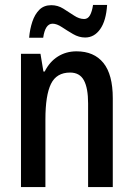

<svg xmlns="http://www.w3.org/2000/svg" viewBox="-20 -758 540 778"><path d="M290 -550Q361 -550 399 -503Q437 -456 437 -360V0H337V-339Q337 -401 320 -432.5Q303 -464 264 -464Q209 -464 186.5 -418Q164 -372 164 -274V0H65V-540H144L156 -468H161Q181 -508 214.5 -529Q248 -550 290 -550ZM414 -738Q410 -674 386 -640Q362 -606 325 -606Q300 -606 276 -620Q252 -634 231 -648Q210 -662 193 -662Q163 -662 155 -605H98Q101 -640 111 -670Q121 -700 139.5 -718.5Q158 -737 188 -737Q214 -737 236.5 -723Q259 -709 280 -695Q301 -681 321 -681Q336 -681 344.5 -696Q353 -711 357 -738Z"/></svg>

Font: Avrile Sans Condensed Medium
Style: Regular
Weight: 500
Width: 3
Designer: Monotype Design Team
Foundry: Monotype Imaging Inc.
Version: Version 2.001;September 10, 2019;FontCreator 11.5.0.2425 64-